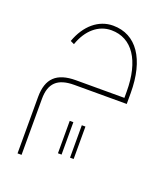

<svg xmlns="http://www.w3.org/2000/svg" viewBox="-132 -500 774 896"><g transform="rotate(20 255.0 -52.5)"><path d="M237 239H255V78H237ZM297 239H315V78H297ZM60 304H80V26C80 -52 117 -87 200 -87H460V-141C460 -309 392 -409 276 -409C204 -409 144 -358 114 -274L133 -265C159 -341 212 -386 276 -386C379 -386 440 -295 440 -141V-110H200C104 -110 60 -68 60 24Z"/></g></svg>

Font: IBM Plex Arabic Thin
Style: Regular
Weight: 100
Designer: Mike Abbink, Paul van der Laan, Pieter van Rosmalen, Wael Morcos, Khajak Apelian
Foundry: Bold Monday
Version: Version 1.0